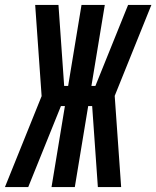

<svg xmlns="http://www.w3.org/2000/svg" viewBox="-61 -755 631 775"><path d="M-41 0 107 -367 81 -735H175L198 -408H214L268 -735H362L308 -408H324L456 -735H550L402 -368L428 0H334L311 -327H295L241 0H147L201 -327H185L53 0Z"/></svg>

Font: Iosevka Curly Oblique
Style: Bold
Weight: 700
Italic angle: -9°
Monospace: yes
Designer: Belleve Invis
Foundry: Belleve Invis
Version: Version 11.1.0; ttfautohint (v1.8.3)